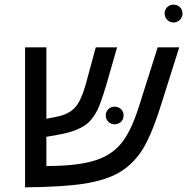

<svg xmlns="http://www.w3.org/2000/svg" viewBox="-20 -803 807 828"><path d="M350 -440 393 -599H485L439 -439Q416 -361 400 -328Q382 -294 362 -275Q322 -238 231 -222L180 -213V-87Q311 -87 386 -110Q460 -132 503 -185Q545 -236 579 -343L660 -599H753L673 -346Q632 -216 592 -154Q552 -93 494 -59Q437 -26 344 -11Q254 3 88 5V-599H180V-291L222 -299Q278 -310 304 -340Q330 -369 350 -440ZM436 -306Q436 -321 447 -332Q458 -343 474 -343Q491 -343 502 -332Q513 -321 513 -306Q513 -289 502 -278Q491 -267 474 -267Q458 -267 447 -278Q436 -289 436 -306ZM728 -783Q745 -783 756 -772Q767 -761 767 -745Q767 -729 756 -717.5Q745 -706 728 -706Q712 -706 701 -717.5Q690 -729 690 -745Q690 -761 701 -772Q712 -783 728 -783Z"/></svg>

Font: Libra Sans
Style: Italic
Weight: 400
Italic angle: -12°
Foundry: Context Ltd
Version: Version 1.002